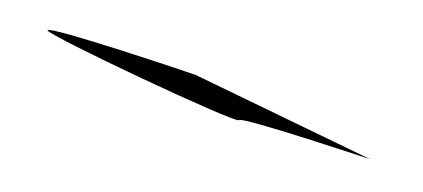

<svg xmlns="http://www.w3.org/2000/svg" viewBox="-9 -143 933 423"><g transform="rotate(20 457.5 68.5)"><path d="M68 56C66 66 530 108 532 98C534 88 840 80 833 80L408 37C396 37 70 45 68 56Z"/></g></svg>

Font: Ampere
Style: SCSuExtIta
Weight: 400
Version: Version 1